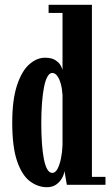

<svg xmlns="http://www.w3.org/2000/svg" viewBox="-20 -770 465 800"><path d="M175.5 10Q138 10 105 -14.5Q72 -39 51.5 -97.8Q31 -156.5 31 -259Q31 -354.5 50.8 -414.2Q70.5 -474 101.8 -501.8Q133 -529.5 167.5 -529.5Q195 -529.5 210.5 -519.5Q226 -509.5 232.5 -497.5Q239 -485.5 240.5 -479V-716H182.5V-750H363V-33H419.5V0H258.5L248.5 -58Q247.5 -45 239 -29Q230.5 -13 214.8 -1.5Q199 10 175.5 10ZM198 -49.5Q210.5 -49.5 219.5 -66.2Q228.5 -83 234 -109.5Q239.5 -136 240.5 -165V-374.5Q239 -400 233.2 -420.8Q227.5 -441.5 218.5 -453.8Q209.5 -466 197.5 -466Q186.5 -466 177.8 -450.8Q169 -435.5 163.5 -407.5Q158 -379.5 155 -341.2Q152 -303 152 -257.5Q152 -210.5 154.8 -172.2Q157.5 -134 163 -106.5Q168.5 -79 177.2 -64.2Q186 -49.5 198 -49.5Z"/></svg>

Font: Imbue 24pt
Style: Bold
Weight: 700
Designer: Tyler Finck
Foundry: Etcetera Type Company
Version: Version 1.102